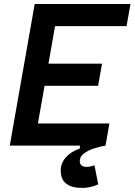

<svg xmlns="http://www.w3.org/2000/svg" viewBox="-20 -713 659 940"><path d="M382.8 207Q277.3 207 277.3 122.1Q277.3 85.9 302 57.6Q326.7 29.3 371.1 14.2V0H27.8L149.9 -693.4H618.7L599.6 -585H249.5L217.3 -401.4H479.5L460.4 -293H198.2L165.5 -108.4H515.6L496.6 0Q465.3 4.9 436.5 14.9Q407.7 24.9 389.2 39.8Q370.6 54.7 370.6 75.2Q370.6 104 404.3 104Q422.9 104 442.4 95.7L460.9 189.5Q423.3 207 382.8 207Z"/></svg>

Font: Cascadia Code PL SemiBold
Style: Italic
Weight: 600
Italic angle: -10°
Monospace: yes
Designer: Aaron Bell
Foundry: Saja Typeworks
Version: Version 2404.023; ttfautohint (v1.8.4)